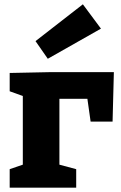

<svg xmlns="http://www.w3.org/2000/svg" viewBox="-20 -872 564 892"><path d="M25 -533 219 -537H509L503 -307H401L386 -413H256V-107L334 -86V0H25V-86L86 -107V-426L25 -448ZM449 -739 202 -599 145 -681 365 -852Z"/></svg>

Font: Bitter Pro ExtraBold
Style: Regular
Weight: 800
Designer: Sol Matas, and Bitter project Authors
Foundry: Sol Matas
Version: Version 1.010